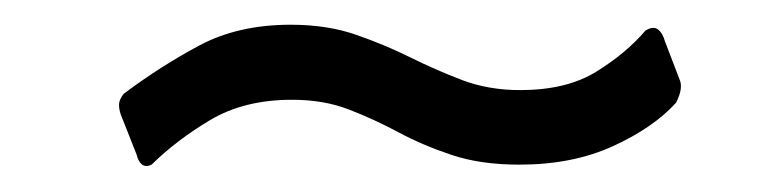

<svg xmlns="http://www.w3.org/2000/svg" viewBox="-20 -450 608 153"><path d="M518.7 -368.1Q500.6 -348.2 468.4 -333.5Q436.2 -318.8 393.9 -318.8Q363 -318.8 340 -326.5Q316.9 -334.2 297.5 -344.6Q278.1 -355 258.1 -362.7Q238.1 -370.5 212.7 -370.5Q174.7 -370.5 147.6 -354.4Q120.6 -338.3 100.9 -318.9Q96.3 -316.5 93.2 -318.9Q90.1 -321.4 88.9 -326.7L76.1 -359.1Q74.6 -364 74.9 -367.3Q75.1 -370.7 78.5 -375.2Q108 -397.3 138.9 -413.8Q169.9 -430.3 211.6 -430.3Q240.8 -430.3 263.7 -422.3Q286.6 -414.4 307.1 -404.2Q327.5 -394.1 348.5 -386.1Q369.6 -378.2 394.5 -378.2Q431.4 -378.2 455.2 -392.9Q479.1 -407.7 494.3 -425.6Q500.4 -429.4 504.2 -426.6Q508.1 -423.7 509.9 -417L521.4 -387Q524.8 -379.9 518.7 -368.1Z"/></svg>

Font: Libre Franklin Thin
Style: Italic
Weight: 100
Italic angle: -8°
Designer: Pablo Impallari, Rodrigo Fuenzalida, Nhung Nguyen
Foundry: Impallari Type
Version: Version 3.000